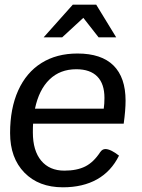

<svg xmlns="http://www.w3.org/2000/svg" viewBox="-20 -788 607 818"><path d="M121 -261Q120 -249 120 -224Q120 -146 155.5 -103.5Q191 -61 254 -61Q308 -61 343.5 -79Q379 -97 407 -140Q416 -153 429 -153Q451 -153 487 -125Q454 -58 393.5 -24Q333 10 248 10Q145 10 84 -52.5Q23 -115 23 -221Q23 -326 57.5 -402.5Q92 -479 156.5 -519.5Q221 -560 310 -560Q412 -560 463.5 -509Q515 -458 515 -359Q515 -319 507 -261ZM129 -325H422Q425 -346 425 -371Q425 -431 394.5 -462Q364 -493 305 -493Q236 -493 191 -449.5Q146 -406 129 -325ZM290 -768H390L475 -629H400L335 -712L245 -629H166Z"/></svg>

Font: Krub Medium
Style: Italic
Weight: 500
Italic angle: -8°
Designer: Ekaluck Peanpanawate
Foundry: Cadson Demak Co.,Ltd.
Version: Version 1.000; ttfautohint (v1.6)